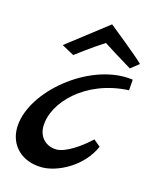

<svg xmlns="http://www.w3.org/2000/svg" viewBox="-89 -606 538 667"><g transform="rotate(15 180.5 -272.5)"><path d="M276 -142C239 -107 189 -74 158 -74C120 -74 93 -101 93 -139C93 -226 194 -331 348 -338L351 -377C341 -378 331 -379 321 -379C172 -379 6 -234 6 -110C6 -49 51 -1 125 -1C179 -1 266 -43 300 -122ZM85 -430 129 -406C129 -406 184 -448 228 -476C238 -469 288 -438 331 -412L361 -436C340 -458 232 -544 232 -544Z"/></g></svg>

Font: Marck Script
Style: Regular
Weight: 400
Designer: Denis Masharov, Marck Fogel
Foundry: Denis Masharov
Version: Version 1.002